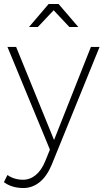

<svg xmlns="http://www.w3.org/2000/svg" viewBox="-31 -759 525 974"><path d="M241.2 -707 161.1 -622.1H116.2L215.8 -738.8H266.1L366.2 -622.1H320.8ZM430.2 -521H474.1L231.9 75.2Q208 133.8 170.9 164.3Q133.8 194.8 87.9 194.8Q28.8 194.8 -11.2 165L6.8 128.9Q41 152.8 85.9 152.8Q121.6 152.8 150.6 128.7Q179.7 104.5 198.2 59.1L222.2 0L6.8 -521H50.8L243.2 -48.8Z"/></svg>

Font: Montserrat-Arabic ExtraLight
Style: Regular
Weight: 275
Designer: Mohamed Gaber
Foundry: Kief Type Foundry
Version: Version 5.008;PS 005.008;hotconv 1.0.88;makeotf.lib2.5.64775